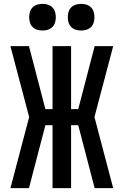

<svg xmlns="http://www.w3.org/2000/svg" viewBox="-20 -974 640 994"><path d="M34 0 131 -368 34 -735H130L215 -409H252V-735H348V-409H385L470 -735H566L469 -368L566 0H470L385 -326H348V0H252V-326H215L130 0ZM400 -816Q386 -816 372.5 -820Q359 -824 349 -834Q339 -844 335 -857.5Q331 -871 331 -885Q331 -899 335 -912.5Q339 -926 349 -936Q359 -946 372.5 -950Q386 -954 400 -954Q414 -954 427.5 -950Q441 -946 451 -936Q461 -926 465 -912.5Q469 -899 469 -885Q469 -871 465 -857.5Q461 -844 451 -834Q441 -824 427.5 -820Q414 -816 400 -816ZM200 -816Q186 -816 172.5 -820Q159 -824 149 -834Q139 -844 135 -857.5Q131 -871 131 -885Q131 -899 135 -912.5Q139 -926 149 -936Q159 -946 172.5 -950Q186 -954 200 -954Q214 -954 227.5 -950Q241 -946 251 -936Q261 -926 265 -912.5Q269 -899 269 -885Q269 -871 265 -857.5Q261 -844 251 -834Q241 -824 227.5 -820Q214 -816 200 -816Z"/></svg>

Font: Zed Mono Medium Extended
Style: Regular
Weight: 500
Width: 7
Monospace: yes
Designer: Belleve Invis
Foundry: Belleve Invis
Version: Version 1.0.0; ttfautohint (v1.8.4)